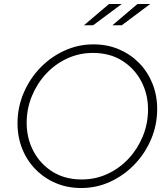

<svg xmlns="http://www.w3.org/2000/svg" viewBox="-20 -934 833 965"><path d="M388 11Q319 11 261 -13.5Q203 -38 159.5 -82Q116 -126 92 -185.5Q68 -245 68 -314Q68 -394 98.5 -466Q129 -538 182 -593Q235 -648 304 -679.5Q373 -711 450 -711Q519 -711 577 -686.5Q635 -662 678.5 -618Q722 -574 746 -514.5Q770 -455 770 -386Q770 -307 740 -235.5Q710 -164 657 -108.5Q604 -53 535 -21Q466 11 388 11ZM391 -32Q460 -32 520.5 -60Q581 -88 626.5 -137Q672 -186 698 -249.5Q724 -313 724 -384Q724 -461 690 -525.5Q656 -590 594 -629Q532 -668 447 -668Q378 -668 317.5 -640Q257 -612 211.5 -563Q166 -514 140 -450.5Q114 -387 114 -316Q114 -239 148 -174.5Q182 -110 244 -71Q306 -32 391 -32ZM528 -914H592L448 -807H402ZM671 -914H735L592 -807H545Z"/></svg>

Font: Red Hat Display
Style: Italic
Weight: 300
Italic angle: -12°
Designer: Pentagram, MCKL
Foundry: Pentagram, MCKL
Version: Version 1.023